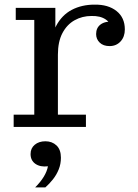

<svg xmlns="http://www.w3.org/2000/svg" viewBox="-20 -548 596 829"><path d="M39 0V-53H128V-462H48V-514H219V-342L230 -344V-53H351V0ZM196 -312Q197 -388 222 -435.5Q247 -483 290 -505.5Q333 -528 388 -528Q447 -529 483 -500.5Q519 -472 519 -421Q519 -389 500.5 -369Q482 -349 453 -349Q426 -349 410.5 -364Q395 -379 395 -401Q395 -428 414.5 -442.5Q434 -457 471 -455L462 -419Q460 -448 436.5 -464Q413 -480 375 -479Q335 -479 302 -460.5Q269 -442 249.5 -405Q230 -368 230 -312ZM132 261Q155 238 169 215Q183 192 187 170Q154 174 133 159.5Q112 145 112 117Q112 92 130 77Q148 62 176 62Q205 62 224 80Q243 98 243 133Q243 160 233.5 183.5Q224 207 208.5 226.5Q193 246 176 261Z"/></svg>

Font: Montagu Slab 24pt
Style: Regular
Weight: 400
Designer: Florian Karsten
Foundry: Florian Karsten
Version: Version 1.000